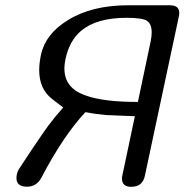

<svg xmlns="http://www.w3.org/2000/svg" viewBox="-20 -721 712 741"><path d="M561.5 -561.5Q565.4 -581.1 565.4 -596.2Q565.4 -628.4 547.4 -640.6Q529.8 -652.3 467.8 -652.3Q353 -652.3 293 -602.1Q247.6 -563.5 232.9 -493.7Q228.5 -473.6 228.5 -456.5Q228.5 -399.4 274.4 -369.6Q319.3 -341.3 411.1 -332Q455.6 -327.6 512.2 -327.6ZM165.5 -234.9Q192.9 -271.5 224.1 -306.2Q200.2 -323.7 180.2 -339.8Q131.3 -377.9 131.3 -450.7Q131.3 -478 138.2 -509.8Q155.3 -589.8 241.7 -643.1Q334 -700.7 475.6 -700.7H635.3Q671.9 -700.7 671.9 -671.4Q671.9 -665 670.4 -658.2L539.1 -42.5Q530.3 0 486.3 0Q450.7 0 450.7 -32.2V-36.6L500.5 -272.5L390.6 -276.9Q346.2 -280.8 309.6 -288.1Q225.6 -198.7 140.1 -36.1Q121.6 -0.5 84.5 -0.5Q43.5 -0.5 43.5 -33.7Q43.5 -41 45.4 -49.8Q47.4 -59.6 53.7 -69.3L100.6 -140.6Q151.4 -215.8 165.5 -234.9Z"/></svg>

Font: inglobal
Style: Italic
Weight: 400
Italic angle: -12°
Designer: Andrey Kochetov, Denis Davydov, Evgeny Yurtaev
Foundry: inglobal
Version: Version 1.00 September 25, 2014, initial release